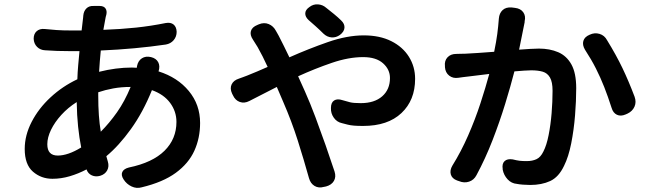

<svg xmlns="http://www.w3.org/2000/svg" viewBox="-20 -830 3040 901"><path d="M689 -562Q713 -556 722.5 -538Q732 -520 724 -495Q813 -467 866 -403Q919 -339 919 -253Q919 -182 892 -122.5Q865 -63 805 -19Q745 25 645 49Q621 56 597.5 45Q574 34 560 12Q547 -8 554 -23Q561 -38 585 -44Q696 -67 752 -122.5Q808 -178 808 -258Q808 -307 778.5 -347Q749 -387 693 -407Q651 -303 594.5 -224.5Q538 -146 479 -97L486 -72Q493 -49 483 -30.5Q473 -12 450 -5Q429 1 411 -7Q393 -15 386 -35Q348 -15 307.5 -3Q267 9 226 9Q173 9 134.5 -24.5Q96 -58 96 -131Q96 -195 128.5 -258Q161 -321 217 -373Q273 -425 343 -458Q344 -491 347 -524.5Q350 -558 353 -590H313Q276 -590 248.5 -591Q221 -592 192 -594Q169 -595 154 -610Q139 -625 138 -648Q138 -671 152 -683.5Q166 -696 189 -694Q218 -691 246 -689Q274 -687 316 -687H363L370 -747Q370 -748 370.5 -752.5Q371 -757 371 -758Q373 -778 385.5 -790.5Q398 -803 419 -802H448Q467 -802 475 -790.5Q483 -779 479 -761Q478 -759 478 -757.5Q478 -756 476 -750L465 -690Q548 -693 618.5 -700.5Q689 -708 758 -722Q781 -726 794.5 -715Q808 -704 809 -681Q809 -658 795 -641.5Q781 -625 758 -621Q615 -600 453 -593Q448 -543 445 -493Q524 -513 599 -513L622 -512L623 -520Q628 -545 646 -556.5Q664 -568 689 -562ZM593 -422Q549 -422 511 -415Q473 -408 441 -397V-384Q441 -331 444 -289Q447 -247 453 -212Q493 -252 529 -303Q565 -354 593 -422ZM361 -138Q352 -183 346.5 -235.5Q341 -288 340 -351Q299 -325 268 -291Q237 -257 219.5 -221Q202 -185 202 -153Q202 -100 251 -100Q299 -100 361 -138Z M1575 -666Q1557 -653 1536 -654.5Q1515 -656 1498 -672Q1480 -690 1461.5 -706.5Q1443 -723 1428 -736Q1412 -751 1412.5 -767.5Q1413 -784 1432 -797Q1450 -811 1472 -809.5Q1494 -808 1510 -794Q1528 -780 1547.5 -764Q1567 -748 1581 -734Q1598 -718 1596.5 -699.5Q1595 -681 1575 -666ZM1069 -391Q1058 -415 1067 -434Q1076 -453 1101 -461Q1112 -465 1119 -467.5Q1126 -470 1139 -475Q1162 -484 1186.5 -494.5Q1211 -505 1236 -516Q1224 -542 1212.5 -565Q1201 -588 1189 -609Q1175 -630 1167 -644Q1152 -666 1157.5 -684.5Q1163 -703 1188 -713L1195 -716Q1219 -726 1241 -717Q1263 -708 1275 -685Q1278 -681 1281 -674.5Q1284 -668 1288 -662Q1300 -639 1312.5 -613.5Q1325 -588 1338 -561Q1428 -601 1518.5 -632.5Q1609 -664 1687 -664Q1762 -664 1816 -637Q1870 -610 1899 -563.5Q1928 -517 1928 -460Q1928 -360 1864 -299.5Q1800 -239 1684 -239Q1657 -239 1640.5 -240.5Q1624 -242 1612 -245Q1600 -248 1585 -252Q1561 -257 1546.5 -277.5Q1532 -298 1533 -323Q1533 -349 1548 -358.5Q1563 -368 1587 -360Q1607 -354 1623 -350Q1639 -346 1673 -346Q1737 -346 1773.5 -378Q1810 -410 1810 -464Q1810 -504 1777.5 -533Q1745 -562 1684 -562Q1616 -562 1537 -535Q1458 -508 1379 -472L1411 -401Q1436 -345 1460.5 -279.5Q1485 -214 1508 -148.5Q1531 -83 1550 -25Q1558 0 1547 19Q1536 38 1510 45L1500 47Q1475 54 1456 42.5Q1437 31 1430 6Q1406 -80 1377.5 -170Q1349 -260 1309 -352L1279 -422L1150 -356Q1127 -344 1105.5 -351.5Q1084 -359 1073 -383Z M2747 -667Q2770 -678 2793.5 -671Q2817 -664 2829 -641Q2872 -571 2901 -510.5Q2930 -450 2958 -376Q2967 -351 2957.5 -329.5Q2948 -308 2925 -297L2916 -293Q2893 -283 2875 -291.5Q2857 -300 2850 -324Q2833 -377 2815.5 -421.5Q2798 -466 2776.5 -508.5Q2755 -551 2725 -597Q2712 -619 2717.5 -638Q2723 -657 2747 -667ZM2068 -519Q2065 -545 2080 -561Q2095 -577 2121 -577Q2127 -577 2139 -577.5Q2151 -578 2164 -578Q2188 -579 2223.5 -581.5Q2259 -584 2299 -587Q2309 -636 2313.5 -670Q2318 -704 2321 -743Q2323 -768 2338.5 -782.5Q2354 -797 2381 -795L2397 -793Q2423 -790 2435.5 -772.5Q2448 -755 2442 -730Q2442 -726 2442 -726Q2442 -726 2439 -711L2416 -597Q2444 -599 2468 -600.5Q2492 -602 2509 -602Q2560 -602 2599.5 -585Q2639 -568 2661.5 -527.5Q2684 -487 2684 -416Q2684 -357 2678.5 -288.5Q2673 -220 2660.5 -157Q2648 -94 2627 -52Q2602 1 2562 19.5Q2522 38 2468 38Q2452 38 2433.5 36.5Q2415 35 2406 33Q2380 31 2362 11.5Q2344 -8 2339 -34V-37Q2335 -62 2348 -74Q2361 -86 2386 -82Q2406 -77 2419 -75.5Q2432 -74 2452 -74Q2478 -74 2497.5 -83Q2517 -92 2530 -119Q2545 -148 2554.5 -196Q2564 -244 2568.5 -298.5Q2573 -353 2573 -404Q2573 -445 2561 -466Q2549 -487 2527 -493.5Q2505 -500 2473 -500Q2459 -500 2438.5 -498.5Q2418 -497 2394 -495Q2376 -425 2350.5 -342Q2325 -259 2291.5 -172.5Q2258 -86 2216 -8Q2204 15 2181 22.5Q2158 30 2134 20L2125 17Q2101 8 2095.5 -11.5Q2090 -31 2103 -53Q2144 -119 2177 -194.5Q2210 -270 2234.5 -345Q2259 -420 2276 -483L2178 -471Q2167 -470 2152.5 -468Q2138 -466 2131 -465Q2106 -461 2088 -475Q2070 -489 2068 -515Z"/></svg>

Font: Chiron GoRound TC SB
Style: Regular
Weight: 500
Designer: Ryoko NISHIZUKA 西塚涼子 (kana, bopomofo & ideographs); Paul D. Hunt (Latin, Greek & Cyrillic); Sandoll Communications 산돌커뮤니
Foundry: Adobe
Version: Version 1.000;hotconv 1.1.1;makeotfexe 2.6.0